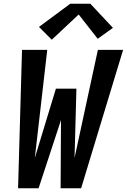

<svg xmlns="http://www.w3.org/2000/svg" viewBox="-20 -1000 674 1020"><path d="M76 0 97 -735H231L165 -161L277 -529H386L376 -161L500 -735H634L411 0H302L304 -362L185 0ZM255 -789 187 -857 353 -980H460L580 -852L499 -794L398 -923Z"/></svg>

Font: Iosevka SS04 XBd Ex
Style: Italic
Weight: 800
Width: 7
Italic angle: -9°
Monospace: yes
Designer: Belleve Invis
Foundry: Belleve Invis
Version: Version 19.0.0; ttfautohint (v1.8.4)